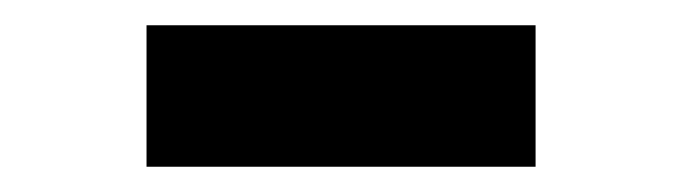

<svg xmlns="http://www.w3.org/2000/svg" viewBox="-20 -746 540 152"><path d="M96 -614V-726H404V-614Z"/></svg>

Font: Oxanium ExtraBold
Style: Regular
Weight: 800
Designer: Severin Meyer
Version: Version 2.000